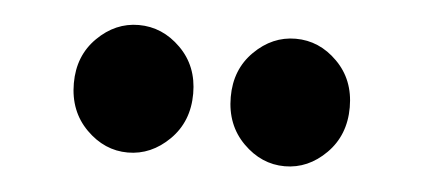

<svg xmlns="http://www.w3.org/2000/svg" viewBox="-28 -843 597 270"><g transform="rotate(5 270.0 -708.0)"><path d="M159 -618.5Q126 -618.5 100.5 -644Q75 -669.5 75 -709Q75 -748 100.5 -773.2Q126 -798.5 159 -798.5Q192.5 -798.5 218 -773.2Q243.5 -748 243.5 -709Q243.5 -669.5 217.8 -644Q192 -618.5 159 -618.5ZM380.5 -618.5Q347.5 -618.5 322 -644Q296.5 -669.5 296.5 -709Q296.5 -748 322 -773.2Q347.5 -798.5 380.5 -798.5Q414 -798.5 439.2 -773.2Q464.5 -748 464.5 -709Q464.5 -669.5 439 -644Q413.5 -618.5 380.5 -618.5Z"/></g></svg>

Font: Spline Sans
Style: Regular
Weight: 400
Designer: Eben Sorkin, Mirko Velimirovic
Foundry: Sorkin Type
Version: Version 1.001